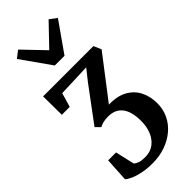

<svg xmlns="http://www.w3.org/2000/svg" viewBox="-352 -937 1246 1246"><g transform="rotate(-45 271.0 -314.0)"><path d="M222 255Q172 255 131.8 246.8Q91.5 238.5 63.5 226Q35.5 213.5 22 201L31.5 37H104L134 168.5Q147.5 180.5 167 186.8Q186.5 193 218.5 192.5Q264.5 192 296.8 168Q329 144 346.5 102.5Q364 61 364 7.5Q364 -34 356 -66Q348 -98 331.5 -120Q315 -142 290.5 -153.2Q266 -164.5 232.5 -164.5Q206.5 -164.5 186.8 -159.8Q167 -155 153 -146.5L121.5 -178L298 -415.5L357.5 -490.5L129 -482L100.5 -384.5H28L26.5 -555H488L511 -502.5L290.5 -215Q368 -217.5 419 -189Q470 -160.5 494.8 -110.8Q519.5 -61 519.5 1Q519.5 55 497.5 101.5Q475.5 148 435.2 182.2Q395 216.5 340.8 235.8Q286.5 255 222 255ZM222 -643 78 -847 126.5 -884.5 266.5 -738.5 405.5 -883.5 454.5 -847 311 -643Z"/></g></svg>

Font: Merriweather Light 18pt
Style: Bold
Weight: 700
Version: Version 2.100